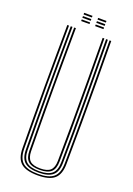

<svg xmlns="http://www.w3.org/2000/svg" viewBox="-168 -954 706 1021"><g transform="rotate(20 185.0 -443.5)"><path d="M185 5.5Q119 5.5 90.1 -19.8Q61.2 -45 60.5 -102.8Q59.5 -188.8 59 -275.2Q58.5 -361.8 58.6 -449Q58.8 -536.2 59.2 -624Q59.8 -711.8 60.5 -800H70.2Q69.5 -713.8 68.9 -627.1Q68.2 -540.5 68.2 -453.6Q68.2 -366.8 68.8 -279.2Q69.2 -191.8 70.2 -103Q71 -48 98.2 -25.2Q125.5 -2.5 185 -2.5Q244.5 -2.5 271.6 -25.2Q298.8 -48 299.5 -103Q300.8 -189 301.1 -275.5Q301.5 -362 301.5 -449.1Q301.5 -536.2 300.9 -624.1Q300.2 -712 299.5 -800H309.2Q310.5 -682.2 311 -566.9Q311.5 -451.5 311.1 -336.1Q310.8 -220.8 309.2 -102.8Q308.5 -45 279.6 -19.8Q250.8 5.5 185 5.5ZM185 -10.2Q130.8 -10.2 105.6 -31.4Q80.5 -52.5 80 -103.2Q79 -189.2 78.5 -275.9Q78 -362.5 78.1 -449.4Q78.2 -536.2 78.8 -624Q79.2 -711.8 80 -800H89.8Q89 -713.2 88.5 -626.6Q88 -540 87.9 -453.1Q87.8 -366.2 88.2 -278.9Q88.8 -191.5 89.8 -103.2Q90.2 -57 112.8 -37.6Q135.2 -18.2 185 -18.2Q234.5 -18.2 257 -37.6Q279.5 -57 280 -103.2Q281.2 -189.2 281.6 -275.9Q282 -362.5 281.9 -449.5Q281.8 -536.5 281.2 -624.1Q280.8 -711.8 280 -800H289.8Q290.5 -712 291.1 -625.2Q291.8 -538.5 291.8 -452Q291.8 -365.5 291.4 -278.5Q291 -191.5 289.8 -103.2Q289.2 -52.5 264.1 -31.4Q239 -10.2 185 -10.2ZM185 -25.8Q139.8 -25.8 119.9 -43.9Q100 -62 99.5 -103.5Q98 -219 97.8 -334.2Q97.5 -449.5 98 -565.8Q98.5 -682 99.5 -800H109.2Q108.5 -713.5 108 -626.5Q107.5 -539.5 107.4 -452.2Q107.2 -365 107.8 -277.8Q108.2 -190.5 109.2 -103.5Q109.8 -66.5 127.2 -50.1Q144.8 -33.8 185 -33.8Q225.2 -33.8 242.6 -50.1Q260 -66.5 260.5 -103.5Q262 -219.2 262.2 -334.5Q262.5 -449.8 262 -565.9Q261.5 -682 260.5 -800H270.2Q271 -712.2 271.5 -624.9Q272 -537.5 272.1 -450.6Q272.2 -363.8 271.9 -277Q271.5 -190.2 270.2 -103.5Q269.8 -61.8 249.8 -43.8Q229.8 -25.8 185 -25.8ZM201.5 -882.2V-891.5H248.8V-882.2ZM122.5 -845V-854.2H169.8V-845ZM122.5 -863.5V-873H169.8V-863.5ZM122.5 -882.2V-891.5H169.8V-882.2ZM201.5 -845V-854.2H248.8V-845ZM201.5 -863.5V-873H248.8V-863.5Z"/></g></svg>

Font: Big Shoulders Inline Text ExtraLight
Style: Regular
Weight: 250
Version: Version 2.002